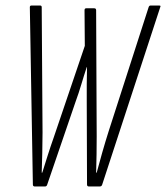

<svg xmlns="http://www.w3.org/2000/svg" viewBox="-20 -675 601 695"><path d="M106 0Q99 0 99 -7L88 -649Q88 -655 94 -655H125Q131 -655 131 -649L134 -195Q134 -160 133 -121Q132 -82 131 -50H133Q143 -82 153 -113.5Q163 -145 174 -176L287 -509L286 -638Q286 -645 292 -645H321Q328 -645 328 -638L330 -181Q330 -148 329.5 -115.5Q329 -83 328 -50H330Q339 -84 350 -122.5Q361 -161 373 -199L518 -649Q520 -655 525 -655H555Q559 -655 560.5 -654Q562 -653 560 -649L350 -7Q348 0 341 0H302Q295 0 295 -7L294 -307Q294 -337 294 -369Q294 -401 295 -432H294Q284 -402 274.5 -370Q265 -338 254 -308L151 -7Q149 0 143 0Z"/></svg>

Font: Sofia Sans Extra Condensed Light
Style: Italic
Weight: 300
Italic angle: -9°
Version: Version 4.100